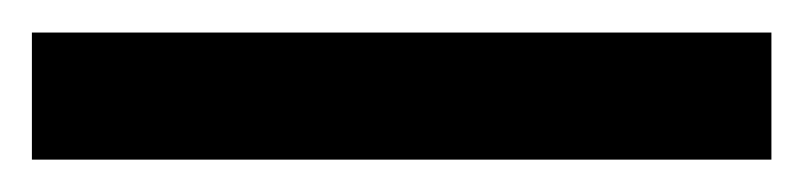

<svg xmlns="http://www.w3.org/2000/svg" viewBox="-21 -20 495 118"><path d="M453.1 78.1H-1.4V0H453.1Z"/></svg>

Font: Linik Sans
Style: Regular
Weight: 400
Designer: Rasmus Andersson (font), Marc Monis (original base), Kil Hyung-jin (Pretendard portions), Cristiano Sobral (main changes
Foundry: rsms
Version: Version 3.018;May 31, 2022;FontCreator 14.0.0.2814 64-bit; t